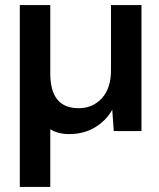

<svg xmlns="http://www.w3.org/2000/svg" viewBox="-20 -516 627 756"><path d="M58 220V-496H178V-226Q178 -159 205.5 -124.5Q233 -90 290 -90Q345 -90 381 -129Q417 -168 417 -240V-496H537V0H428L422 -84Q398 -41 354 -14.5Q310 12 252 12Q209 12 178 -7V220Z"/></svg>

Font: Host Grotesk Light SemiBold
Style: Regular
Weight: 600
Version: Version 1.003